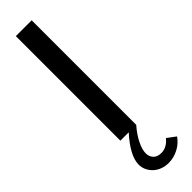

<svg xmlns="http://www.w3.org/2000/svg" viewBox="-340 -735 974 974"><g transform="rotate(-45 146.5 -248.0)"><path d="M74.1 0V-750H187.7V0ZM53.6 151.4Q53.6 120 74.3 81.4Q95 42.7 134.1 0H187.7Q155.9 36.4 137.7 73Q119.5 109.5 119.5 136.8Q119.5 160 134.1 175.7Q148.6 191.4 177.3 191.4Q216.4 191.4 246.8 154.1L292.7 188.2Q282.3 203.2 268.4 215.5Q254.5 227.7 238.2 236.1Q221.8 244.5 204.1 249.1Q186.4 253.6 167.7 253.6Q143.2 253.6 122.3 245.7Q101.4 237.7 86.1 223.6Q70.9 209.5 62.3 191.1Q53.6 172.7 53.6 151.4Z"/></g></svg>

Font: Spartan MB SemBd
Style: Regular
Weight: 600
Designer: Matt Bailey, Mirko Velimirovic
Foundry: Matt Bailey
Version: Version 1.005